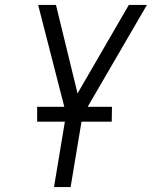

<svg xmlns="http://www.w3.org/2000/svg" viewBox="-20 -755 616 775"><path d="M198 0H265L313 -288L573 -735H500L293 -378L206 -735H134L247 -295ZM130 -264H431L432 -324H130Z"/></svg>

Font: Iosevka Sparkle Light Oblique
Style: Regular
Weight: 300
Italic angle: -9°
Designer: Belleve Invis
Foundry: Belleve Invis
Version: Version 4.5.0; ttfautohint (v1.8.3)